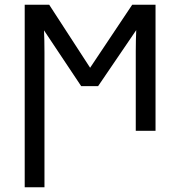

<svg xmlns="http://www.w3.org/2000/svg" viewBox="-20 -556 766 816"><path d="M85 240V-536H189L363 -268L542 -536H641V0H557V-338Q557 -358 557.5 -383.5Q558 -409 559 -428L397 -190H325L167 -427Q168 -408 168.5 -382Q169 -356 169 -333V240Z"/></svg>

Font: Noto Sans Living
Style: Regular
Weight: 400
Designer: Monotype Design Team
Foundry: Monotype Imaging Inc.
Version: Version 2.013; ttfautohint (v1.8.4.7-5d5b)